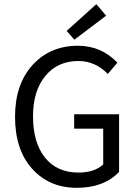

<svg xmlns="http://www.w3.org/2000/svg" viewBox="-20 -887 657 919"><path d="M348 12Q216 12 134 -79Q52 -170 52 -328Q52 -484 136 -576Q220 -668 353 -668Q465 -668 542 -587L496 -533Q436 -595 355 -595Q256 -595 197 -523.5Q138 -452 138 -330Q138 -205 195 -133Q252 -61 356 -61Q432 -61 474 -100V-271H335V-340H550V-64Q477 12 348 12ZM336 -697 299 -739 441 -867 488 -812Z"/></svg>

Font: Toshiba Sans
Style: Regular
Weight: 400
Designer: Paul D. Hunt
Foundry: Toshiba Corporation
Version: Version 2.020;PS 2.0;hotconv 1.0.86;makeotf.lib2.5.63406